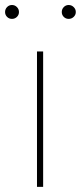

<svg xmlns="http://www.w3.org/2000/svg" viewBox="-54 -729 316 749"><path d="M-7.3 -709.5Q3.9 -709.5 12 -701.4Q20 -693.4 20 -682.1Q20 -670.9 12 -663.1Q3.9 -655.3 -7.3 -655.3Q-18.6 -655.3 -26.4 -663.1Q-34.2 -670.9 -34.2 -682.1Q-34.2 -693.4 -26.4 -701.4Q-18.6 -709.5 -7.3 -709.5ZM213.9 -709.5Q225.1 -709.5 233.4 -701.4Q241.7 -693.4 241.7 -682.1Q241.7 -670.9 233.4 -663.1Q225.1 -655.3 213.9 -655.3Q202.6 -655.3 194.8 -663.1Q187 -670.9 187 -682.1Q187 -693.4 194.8 -701.4Q202.6 -709.5 213.9 -709.5ZM114.3 0H90.3V-528.3H114.3Z"/></svg>

Font: Robert Sans Thin
Style: Regular
Weight: 100
Designer: Christian Robertson (extended by Adam Twardoch)
Foundry: Google
Version: Version 12.135;April 2, 2019;FontCreator 11.5.0.2425 64-bit;